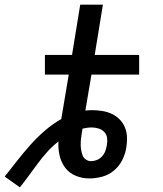

<svg xmlns="http://www.w3.org/2000/svg" viewBox="-76 -755 696 821"><path d="M-56 0Q-29 -34 -2 -68.5Q25 -103 54 -135.5Q83 -168 116 -196.5Q149 -225 186 -246L218 -436H116V-520H232L267 -735H364L329 -520H519V-436H315L289 -282Q297 -283 303.5 -283.5Q310 -284 317 -284Q339 -284 361 -280.5Q383 -277 402 -268Q421 -259 435.5 -244.5Q450 -230 458 -210.5Q466 -191 467 -169Q468 -147 464 -124Q460 -97 447 -71Q434 -45 411.5 -26Q389 -7 361 0.5Q333 8 306 8Q275 8 247.5 -3.5Q220 -15 203 -37.5Q186 -60 179 -89.5Q172 -119 174 -150Q148 -130 126.5 -106Q105 -82 86 -56.5Q67 -31 48 -5Q29 21 9 46ZM313 -66Q326 -66 338.5 -71Q351 -76 360.5 -86.5Q370 -97 374.5 -109.5Q379 -122 381 -135Q384 -150 382 -165Q380 -180 370 -190.5Q360 -201 345.5 -205.5Q331 -210 316 -210Q306 -210 296 -208.5Q286 -207 277 -205L274 -188Q272 -175 270.5 -162.5Q269 -150 269 -138Q269 -126 271 -114Q273 -102 277 -91Q281 -80 291 -73Q301 -66 313 -66Z"/></svg>

Font: Iosevka Medium Extended
Style: Italic
Weight: 500
Width: 7
Italic angle: -9°
Monospace: yes
Designer: Belleve Invis
Foundry: Belleve Invis
Version: Version 32.5.0; ttfautohint (v1.8.4)